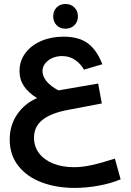

<svg xmlns="http://www.w3.org/2000/svg" viewBox="-20 -734 640 940"><path d="M27.5 -51.5Q27.5 -120.5 64.2 -174.2Q101 -228 161.5 -253.5Q119 -280 97.2 -312.2Q75.5 -344.5 75.5 -386Q75.5 -435 103.5 -473.2Q131.5 -511.5 180.8 -533Q230 -554.5 291 -554.5Q367.5 -554.5 411.2 -521Q455 -487.5 481 -419.5L391 -393Q375 -422 347.5 -440.8Q320 -459.5 284 -459.5Q258 -459.5 236 -449.8Q214 -440 201 -423.2Q188 -406.5 188 -385.5Q188 -360.5 208.2 -335.8Q228.5 -311 266.5 -291.5L460.5 -325L478.5 -227.5L310.5 -195.5Q231 -180.5 188.8 -147.8Q146.5 -115 146.5 -59.5Q146.5 -17 170.8 15.5Q195 48 239.2 66.2Q283.5 84.5 342.5 84.5Q382 84.5 428.2 74.5Q474.5 64.5 542.5 42.5L570.5 144Q521.5 164.5 462 175.2Q402.5 186 345.5 186Q256.5 186 184.5 159Q112.5 132 70 78.5Q27.5 25 27.5 -51.5ZM240.5 -654Q240.5 -680.5 257.2 -697.5Q274 -714.5 300.5 -714.5Q327 -714.5 344.2 -697.5Q361.5 -680.5 361.5 -654Q361.5 -627.5 344.2 -610.5Q327 -593.5 300.5 -593.5Q274 -593.5 257.2 -610.5Q240.5 -627.5 240.5 -654Z"/></svg>

Font: JuliaMono BoldItalic
Style: Regular
Weight: 700
Italic angle: -9°
Monospace: yes
Designer: cormullion
Foundry: corm
Version: Version 0.049; ttfautohint (v1.8.4)